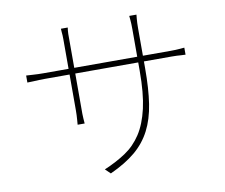

<svg xmlns="http://www.w3.org/2000/svg" viewBox="-84 -864 1168 997"><g transform="rotate(-10 500.0 -365.5)"><path d="M838 -544Q852 -544 864.5 -544.5Q877 -545 888 -546Q900 -547 911 -548V-511Q900 -511 888 -512Q877 -513 864.5 -513.5Q852 -514 838 -514H692V-477Q692 -370 680 -291.5Q668 -213 637.5 -154Q607 -95 555 -51.5Q503 -8 422 29L395 3Q459 -24 508.5 -57Q558 -90 592 -142Q626 -194 644 -272.5Q662 -351 662 -469V-514H330V-326Q330 -315 330 -301.5Q330 -288 331 -277Q332 -264 333 -250H296Q297 -263 298 -276Q299 -287 299.5 -300.5Q300 -314 300 -326V-514H169Q155 -514 139 -513.5Q123 -513 109 -512Q93 -511 77 -511V-548Q93 -547 110 -546Q124 -545 139.5 -544.5Q155 -544 169 -544H300V-701Q300 -711 299.5 -721Q299 -731 298 -739Q297 -748 297 -756H333Q332 -749 331 -740Q330 -732 330 -722.5Q330 -713 330 -702V-544H662V-689Q662 -703 661.5 -716Q661 -729 660 -739Q659 -750 658 -760H696Q695 -750 694 -739Q693 -729 692.5 -716Q692 -703 692 -689V-544Z"/></g></svg>

Font: SpoqaHanSans
Style: Thin
Weight: 250
Designer: [Spoqa Han Sans] Dong-huui Kim \uAE40 \uB3D9 \uD718   [Noto Sans] Ryoko NISHIZUKA \u897F \u585A \u6DBC \u5B50  (kana & i
Foundry: Spoqa (http://bi.spoqa.com)
Version: Version 1.004;PS 1.004;hotconv 1.0.82;makeotf.lib2.5.63406